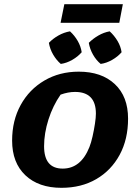

<svg xmlns="http://www.w3.org/2000/svg" viewBox="-20 -888 663 919"><path d="M274 11Q165 11 101.5 -49Q38 -109 38 -215Q38 -311 79 -385.5Q120 -460 192.5 -502.5Q265 -545 357 -545Q466 -545 529.5 -485.5Q593 -426 593 -320Q593 -221 552.5 -146.5Q512 -72 440.5 -30.5Q369 11 274 11ZM280 -81Q367 -81 408 -184Q416 -204 423 -235Q430 -266 434.5 -296Q439 -326 439 -344Q439 -448 339 -448Q306 -448 270 -435Q233 -382 212 -316Q191 -250 191 -188Q191 -81 280 -81ZM270 -779 288 -868H568L551 -779ZM271 -582Q250 -600 234.5 -626.5Q219 -653 214 -683Q233 -703 259.5 -718Q286 -733 315 -738Q337 -718 352 -692Q367 -666 371 -638Q353 -617 326 -601.5Q299 -586 271 -582ZM462 -582Q441 -599 425.5 -626Q410 -653 405 -683Q425 -703 451 -718Q477 -733 505 -738Q527 -718 542.5 -692Q558 -666 562 -638Q544 -617 517 -601.5Q490 -586 462 -582Z"/></svg>

Font: Piazzolla SC
Style: Bold Italic
Weight: 700
Italic angle: -11.3°
Designer: Juan Pablo del Peral
Foundry: Huerta Tipografica
Version: Version 1.330